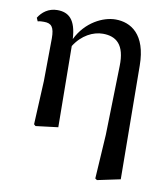

<svg xmlns="http://www.w3.org/2000/svg" viewBox="-84 -614 788 898"><g transform="rotate(10 310.0 -165.5)"><path d="M428 206 437 212 546 189 541 -350C540 -499 465 -543 393 -543C334 -543 253 -504 211 -418C206 -510 171 -539 117 -539C75 -539 45 -515 28 -487L35 -471C46 -474 55 -474 65 -474C100 -474 114 -458 114 -404L112 -201L102 6L110 13L216 0L212 -385C247 -441 300 -467 346 -467C409 -467 452 -434 449 -332L441 -4Z"/></g></svg>

Font: Noto Serif SC SemiBold
Style: Regular
Weight: 600
Designer: Ryoko NISHIZUKA 西塚涼子 (kana & ideographs); Frank Grießhammer (Latin, Greek & Cyrillic); Wenlong ZHANG 张文龙 (bopomofo); San
Foundry: Adobe
Version: Version 2.001;hotconv 1.1.0;makeotfexe 2.6.0